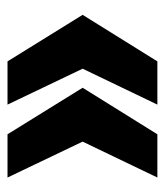

<svg xmlns="http://www.w3.org/2000/svg" viewBox="17 -586 449 524"><g transform="rotate(90 242.0 -323.5)"><path d="M147 -119 20 -324 147 -528H265L167 -324L265 -119ZM346 -119 219 -324 346 -528H464L366 -324L464 -119Z"/></g></svg>

Font: Archivo ExtraCondensed Black
Style: Regular
Weight: 900
Width: 2
Designer: Hector Gatti
Foundry: Omnibus-Type
Version: Version 2.001; ttfautohint (v1.8.3)